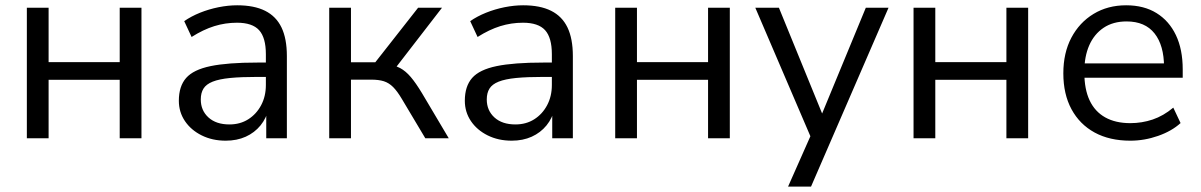

<svg xmlns="http://www.w3.org/2000/svg" viewBox="-20 -515 4471 715"><path d="M80 0V-486.3H161V-283.6H425.8V-486.3H506.8V0H425.8V-217.9H161V0Z M820.5 8.9Q770.7 8.9 731.1 -10.8Q691.4 -30.5 668.7 -64.1Q646 -97.8 646 -139.7Q646 -193.7 673.2 -224.7Q700.4 -255.6 764.2 -268.8Q828 -282 937.7 -282H983V-228.6H939.3Q877.9 -228.6 836.9 -224.6Q795.9 -220.5 771.9 -210.9Q747.9 -201.3 737.8 -185.1Q727.7 -168.9 727.7 -144.6Q727.7 -103.7 756.3 -77.6Q784.9 -51.6 834.3 -51.6Q874.2 -51.6 904.5 -70.8Q934.8 -90 952.4 -123.1Q970.1 -156.2 970.1 -198.7V-313.1Q970.1 -374.8 944.9 -402.6Q919.7 -430.4 862.4 -430.4Q819.3 -430.4 778.1 -417.7Q737 -404.9 693.5 -377.3L666 -436.3Q692 -454.3 724.9 -467.6Q757.7 -480.8 793.8 -488.1Q829.8 -495.3 863.2 -495.3Q926.2 -495.3 967.1 -474.9Q1008.1 -454.5 1028.2 -412.9Q1048.3 -371.3 1048.3 -306.1V0H971.5V-113H981.1Q972.5 -75.4 950.2 -48Q927.8 -20.7 895 -5.9Q862.1 8.9 820.5 8.9Z M1206 0V-486.3H1287V-283.1H1377.6L1537.1 -486.3H1626.1L1443.9 -250.4L1421.1 -275.5Q1449.2 -272.5 1469.9 -261.6Q1490.6 -250.6 1509.6 -228.3Q1528.6 -206 1551.4 -168.2L1651.2 0H1563.9L1476.1 -147.2Q1459.3 -175.5 1443.9 -190.9Q1428.5 -206.3 1409.6 -212.4Q1390.6 -218.4 1362.8 -218.4H1287V0Z M1885.5 8.9Q1835.7 8.9 1796.1 -10.8Q1756.4 -30.5 1733.7 -64.1Q1711 -97.8 1711 -139.7Q1711 -193.7 1738.2 -224.7Q1765.4 -255.6 1829.2 -268.8Q1893 -282 2002.7 -282H2048V-228.6H2004.3Q1942.9 -228.6 1901.9 -224.6Q1860.9 -220.5 1836.9 -210.9Q1812.9 -201.3 1802.8 -185.1Q1792.7 -168.9 1792.7 -144.6Q1792.7 -103.7 1821.3 -77.6Q1849.9 -51.6 1899.3 -51.6Q1939.2 -51.6 1969.5 -70.8Q1999.8 -90 2017.4 -123.1Q2035.1 -156.2 2035.1 -198.7V-313.1Q2035.1 -374.8 2009.9 -402.6Q1984.7 -430.4 1927.4 -430.4Q1884.3 -430.4 1843.1 -417.7Q1802 -404.9 1758.5 -377.3L1731 -436.3Q1757 -454.3 1789.9 -467.6Q1822.7 -480.8 1858.8 -488.1Q1894.8 -495.3 1928.2 -495.3Q1991.2 -495.3 2032.1 -474.9Q2073.1 -454.5 2093.2 -412.9Q2113.3 -371.3 2113.3 -306.1V0H2036.5V-113H2046.1Q2037.5 -75.4 2015.2 -48Q1992.8 -20.7 1960 -5.9Q1927.1 8.9 1885.5 8.9Z M2271 0V-486.3H2352V-283.6H2616.8V-486.3H2697.8V0H2616.8V-217.9H2352V0Z M2914.7 180 3005.5 -24.9V10.2L2792.7 -486.3H2880.6L3054.9 -59.6H3028L3204.3 -486.3H3288.9L3000.2 180Z M3382 0V-486.3H3463V-283.6H3727.8V-486.3H3808.8V0H3727.8V-217.9H3463V0Z M4189.3 8.9Q4112.1 8.9 4056.3 -21.5Q4000.6 -52 3970.2 -108.2Q3939.8 -164.4 3939.8 -241.9Q3939.8 -317.9 3969.7 -374.6Q3999.7 -431.3 4052.5 -463.3Q4105.3 -495.3 4173.7 -495.3Q4240 -495.3 4286.8 -466.3Q4333.6 -437.4 4359 -384.3Q4384.4 -331.1 4384.4 -256.7V-225.5H4001.6V-279H4331.4L4314.8 -265.6Q4314.8 -345.8 4279.5 -390.5Q4244.2 -435.2 4175.5 -435.2Q4125 -435.2 4089.7 -411.5Q4054.4 -387.7 4036.2 -346.1Q4018.1 -304.5 4018.1 -249.7V-243.8Q4018.1 -182.9 4037.7 -141.1Q4057.4 -99.3 4095.9 -77.8Q4134.4 -56.4 4189.2 -56.4Q4232.3 -56.4 4272.5 -69.9Q4312.7 -83.5 4349.3 -114.2L4376.4 -56.7Q4343.5 -26.7 4292.6 -8.9Q4241.7 8.9 4189.3 8.9Z"/></svg>

Font: Nunito Sans 12pt ExtraLight
Style: Regular
Weight: 200
Designer: Vernon Adams
Foundry: Vernon Adams
Version: Version 3.101;gftools[0.9.27]